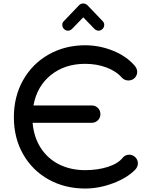

<svg xmlns="http://www.w3.org/2000/svg" viewBox="-20 -1074 861 1107"><path d="M775 -132Q775 -113 760 -96Q713 -48 632 -17.5Q551 13 471 13Q354 13 260.5 -39Q167 -91 113.5 -184.5Q60 -278 60 -398Q60 -518 113.5 -612.5Q167 -707 261 -760Q355 -813 471 -813Q553 -813 630.5 -782Q708 -751 756 -696Q771 -678 771 -660Q771 -639 756.5 -624.5Q742 -610 720 -610Q710 -610 700 -614Q690 -618 684 -625Q650 -664 593.5 -685Q537 -706 471 -706Q354 -706 273.5 -641.5Q193 -577 173 -466H509Q530 -466 544.5 -451.5Q559 -437 559 -416Q559 -395 544.5 -380.5Q530 -366 509 -366H168Q175 -283 215 -221Q255 -159 321 -126Q387 -93 471 -93Q544 -93 602.5 -112Q661 -131 688 -165Q702 -182 725 -182Q745 -182 760 -167.5Q775 -153 775 -132ZM572 -952Q581 -943 581 -931Q581 -917 571 -907Q561 -897 548 -897Q542 -897 535.5 -900Q529 -903 525 -907L460 -974L395 -907Q391 -903 384.5 -900Q378 -897 372 -897Q359 -897 349 -907Q339 -917 339 -931Q339 -943 348 -952L434 -1042Q445 -1054 459 -1054Q475 -1054 486 -1042Z"/></svg>

Font: Tsukimi Rounded SemiBold
Style: Regular
Weight: 600
Designer: Takashi Funayama
Foundry: Takashi Funayama
Version: Version 1.032; ttfautohint (v1.8.3)